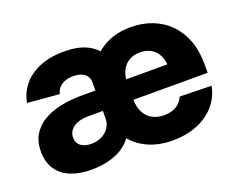

<svg xmlns="http://www.w3.org/2000/svg" viewBox="-93 -707 1088 881"><g transform="rotate(-20 450.5 -266.5)"><path d="M220.2 9.3Q161.6 9.3 118.7 -8.3Q75.7 -25.9 52.2 -61.3Q28.8 -96.7 28.8 -148.9Q28.8 -195.8 48.8 -229.2Q68.8 -262.7 104.5 -284.2Q140.1 -305.7 187.7 -315.9Q235.4 -326.2 290.5 -326.2H759.3L711.9 -302.7Q712.9 -339.4 701.4 -365.7Q689.9 -392.1 667 -406.5Q644 -420.9 611.3 -420.9Q578.6 -420.9 555.7 -406.5Q532.7 -392.1 520.8 -366.5Q508.8 -340.8 508.8 -305.7V-233.4Q508.8 -193.4 522.2 -166.3Q535.6 -139.2 560.3 -125.5Q585 -111.8 618.2 -111.8Q641.6 -111.8 660.6 -118.4Q679.7 -125 693.1 -137.7Q706.5 -150.4 713.4 -168L868.2 -164.6Q857.9 -111.8 824.2 -72.5Q790.5 -33.2 736.8 -11.2Q683.1 10.7 614.3 10.7Q564.5 10.7 522.7 -2.9Q481 -16.6 449.5 -41.3Q418 -65.9 398.4 -99.6L400.9 -438.5Q423.3 -471.7 453.9 -495.4Q484.4 -519 523.2 -531.7Q562 -544.4 608.9 -544.4Q667 -544.4 714.8 -525.9Q762.7 -507.3 797.9 -471.9Q833 -436.5 852.3 -385.7Q871.6 -335 871.6 -270V-226.6H290Q256.3 -226.6 234.1 -217.3Q211.9 -208 200.7 -192.9Q189.5 -177.7 189.5 -159.2Q189.5 -130.9 209 -116.7Q228.5 -102.5 259.3 -102.5Q287.6 -102.5 310.3 -113.8Q333 -125 346.4 -145Q359.9 -165 359.9 -191.4V-366.7Q359.9 -384.3 350.8 -397Q341.8 -409.7 325.2 -416.5Q308.6 -423.3 285.6 -423.3Q262.2 -423.3 244.4 -416.3Q226.6 -409.2 215.3 -396.5Q204.1 -383.8 200.7 -366.7L45.4 -379.9Q53.7 -427.2 84 -464.4Q114.3 -501.5 165.3 -522.7Q216.3 -543.9 285.6 -543.9Q351.1 -543.9 394.3 -523.2Q437.5 -502.4 460 -464.4Q482.4 -426.3 484.9 -374L481.4 -108.4H437.5Q424.8 -76.2 402.3 -53.7Q379.9 -31.2 350.6 -17.3Q321.3 -3.4 287.8 2.9Q254.4 9.3 220.2 9.3Z"/></g></svg>

Font: Inter 20pt ExtraBold
Style: Regular
Weight: 800
Version: Version 4.001;git-66647c0bb